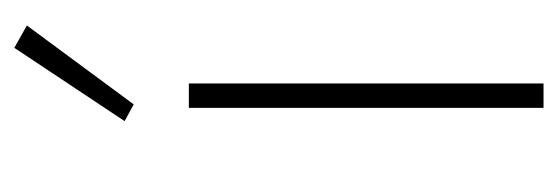

<svg xmlns="http://www.w3.org/2000/svg" viewBox="-282 -516 798 275"><g transform="rotate(-90 117.5 -379.0)"><path d="M218 -740 186 -758 81 -600 105 -587ZM135 0V-508H100V0Z"/></g></svg>

Font: IBM Plex Arabic ExtraLight
Style: Regular
Weight: 200
Designer: Mike Abbink, Paul van der Laan, Pieter van Rosmalen, Wael Morcos, Khajak Apelian
Foundry: Bold Monday
Version: Version 1.0